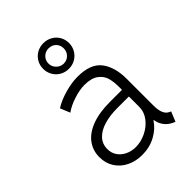

<svg xmlns="http://www.w3.org/2000/svg" viewBox="-223 -887 1008 1008"><g transform="rotate(-45 281.0 -383.5)"><path d="M65.9 -143.6Q65.9 -192.4 93.5 -230Q121.1 -267.6 176 -288.6Q231 -309.6 311 -309.6H399.9V-333.5Q399.9 -370.1 391.6 -398.9Q383.3 -427.7 356.2 -447.5Q329.1 -467.3 277.8 -467.3Q242.7 -467.3 197.8 -452.6Q152.8 -438 123.5 -416.5L101.1 -471.2Q135.7 -493.7 187.3 -508.5Q238.8 -523.4 283.2 -523.4Q379.9 -523.4 419.2 -471.7Q458.5 -419.9 458.5 -333V-134.3Q458.5 -99.6 467.5 -78.9Q476.6 -58.1 495.1 -50.3L502.4 -46.9L480 7.8L466.8 2Q441.4 -9.8 425.5 -31.2Q409.7 -52.7 406.2 -79.1H403.3Q378.9 -41 334.2 -16.6Q289.6 7.8 233.9 7.8Q186.5 7.8 148.2 -11Q109.9 -29.8 87.9 -64.2Q65.9 -98.6 65.9 -143.6ZM239.3 -45.4Q277.3 -45.4 314.9 -63.5Q352.5 -81.5 376.7 -113Q400.9 -144.5 400.9 -183.1V-253.9L400.4 -259.3H314Q259.3 -259.3 216.6 -246.3Q173.8 -233.4 149.7 -207.5Q125.5 -181.6 125.5 -143.6Q125.5 -114.7 140.6 -92.5Q155.8 -70.3 181.9 -57.9Q208 -45.4 239.3 -45.4ZM185.1 -679.7Q185.1 -706.5 197.8 -728.3Q210.4 -750 232.4 -762.5Q254.4 -774.9 281.2 -774.9Q307.6 -774.9 329.8 -762.5Q352.1 -750 364.7 -728.3Q377.4 -706.5 377.4 -679.7Q377.4 -653.8 364.7 -631.8Q352.1 -609.9 330.1 -597.2Q308.1 -584.5 281.2 -584.5Q254.4 -584.5 232.4 -597.2Q210.4 -609.9 197.8 -631.8Q185.1 -653.8 185.1 -679.7ZM337.9 -679.7Q337.9 -704.6 321.8 -720.5Q305.7 -736.3 281.2 -736.3Q257.8 -736.3 241.2 -720.2Q224.6 -704.1 224.6 -679.7Q224.6 -656.7 241.5 -639.9Q258.3 -623 281.2 -623Q305.7 -623 321.8 -639.6Q337.9 -656.2 337.9 -679.7Z"/></g></svg>

Font: Reddit Mono Light
Style: Regular
Weight: 300
Monospace: yes
Designer: Stephen Hutchings
Foundry: Reddit
Version: Version 1.011